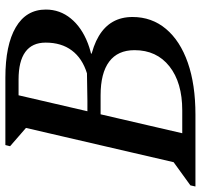

<svg xmlns="http://www.w3.org/2000/svg" viewBox="-62 -694 730 697"><g transform="rotate(-90 302.5 -345.0)"><path d="M-25.5 0 -21.4 -18.3 98.2 -104.9 53.4 -39 195.4 -651 222.8 -584.2 120.7 -672.9 124.9 -690H316.7L156.7 0ZM121.9 0V-47.9H251Q351.7 -47.9 410.6 -94.4Q469.4 -140.9 469.4 -221.1Q469.4 -281.9 427.8 -313.1Q386.2 -344.3 305.5 -344.3H188.9V-392.2H315.3Q451.4 -392.2 520.6 -350.8Q589.8 -309.5 589.8 -228.5Q589.8 -158.4 546.5 -106.9Q503.3 -55.5 423.9 -27.7Q344.6 0 235.5 0ZM423.4 -364.4 428 -387.9H459L454.4 -364.4ZM285.4 -368.3V-392.2L385.3 -393.8Q439.9 -410.7 468.3 -448.7Q496.8 -486.6 496.8 -543.8Q496.8 -592.8 463 -617.5Q429.3 -642.1 362.9 -642.1H274.2V-690H369.4Q488.1 -690 552.4 -652.2Q616.8 -614.5 616.8 -543.1Q616.8 -491.8 584.3 -452.3Q551.9 -412.7 494.1 -390.5Q436.2 -368.3 361.2 -368.3Z"/></g></svg>

Font: Platypi Light
Style: Italic
Weight: 300
Italic angle: -13°
Designer: David Sargent
Foundry: Bolt Cutter Type
Version: Version 1.200